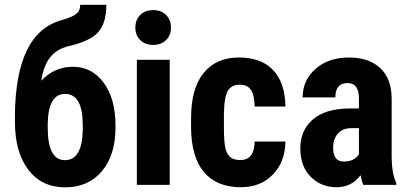

<svg xmlns="http://www.w3.org/2000/svg" viewBox="-20 -781 1724 811"><path d="M181.6 -241.7Q181.6 -104.5 254.4 -104.5Q327.1 -104.5 329.6 -231.9V-252Q329.6 -384.3 254.9 -384.3Q184.1 -384.3 181.6 -259.8ZM467.8 -249V-241.7Q467.8 -126.5 410.6 -58.1Q353.5 10.3 254.9 10.3Q156.2 10.3 99.6 -64Q43 -138.2 43 -267.6V-289.6Q44.9 -645.5 243.7 -696.8Q291.5 -711.4 305.2 -724.9Q318.8 -738.3 318.8 -760.7H429.2Q429.2 -682.6 394 -644.3Q358.9 -606 268.6 -585.9Q218.3 -573.2 190.9 -537.8Q163.6 -502.4 154.3 -439.9Q209.5 -499 288.6 -499Q367.7 -499 417.7 -431.9Q467.8 -364.7 467.8 -249Z M551.8 -665Q551.8 -697.3 572.3 -717.8Q592.8 -738.3 627 -738.3Q661.1 -738.3 681.6 -717.8Q702.1 -697.3 702.1 -665Q702.6 -632.8 682.1 -612.3Q661.6 -591.3 627 -591.3Q592.3 -591.3 571.8 -612.3Q551.3 -632.8 551.8 -665ZM696.8 0H558.1V-528.3H696.8Z M994.6 -105Q1054.7 -105 1055.7 -183.1H1185.5Q1184.6 -96.7 1132.3 -43.5Q1080.1 9.8 997.6 9.8Q895.5 9.8 841.8 -53.7Q788.1 -117.2 787.1 -240.7V-282.7Q787.1 -407.2 840.1 -472.7Q893.1 -538.1 988.8 -538.1Q1084.5 -538.1 1134.5 -484.1Q1184.6 -430.2 1185.5 -331.1H1055.7Q1055.2 -375.5 1041 -399.4Q1026.9 -423.3 992.7 -423.3Q958.5 -423.3 942.6 -397.7Q926.8 -372.1 925.8 -298.3V-244.6Q925.8 -180.2 932.1 -154.5Q938.5 -128.9 953.1 -116.9Q967.8 -105 994.6 -105Z M1387.2 -157.2Q1387.2 -98.6 1432.1 -98.6Q1477.1 -98.6 1496.1 -129.9V-239.7H1462.9Q1428.2 -239.7 1407.7 -217.3Q1387.2 -194.8 1387.2 -157.2ZM1496.1 -365.2Q1496.1 -430.2 1448.2 -430.2Q1396.5 -430.2 1396.5 -369.6H1258.3Q1258.3 -442.4 1313 -490.2Q1367.7 -538.1 1453.6 -538.1Q1538.6 -538.1 1586.4 -493.2Q1634.3 -448.2 1634.3 -363.8V-115.2Q1635.3 -46.9 1653.8 -8.3V0H1514.6Q1508.8 -12.2 1502.9 -41Q1465.8 9.8 1400.9 9.8Q1336.4 9.8 1292.5 -34.2Q1248.5 -78.1 1248.5 -154.3Q1248.5 -230.5 1301.3 -276.4Q1354 -321.8 1454.1 -322.8H1496.1Z"/></svg>

Font: RobotoCondensed-Bold
Style: Bold
Weight: 700
Designer: Google
Version: Version 2.001240; 2014